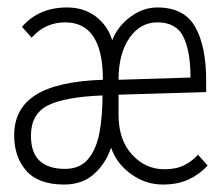

<svg xmlns="http://www.w3.org/2000/svg" viewBox="-20 -484 590 515"><path d="M152 11Q83 11 50.5 -26Q18 -63 18 -121Q18 -193 76 -229.5Q134 -266 256 -270Q256 -424 155 -424Q101 -424 65 -383L39 -412Q84 -464 160 -464Q204 -464 236 -440.5Q268 -417 281 -376Q296 -414 330 -439Q364 -464 402 -464Q474 -464 503.5 -412Q533 -360 533 -267V-237L298 -230V-176Q298 -109 334 -69.5Q370 -30 421 -30Q453 -30 474.5 -41Q496 -52 511 -69L537 -40Q515 -16 485.5 -2.5Q456 11 417 11Q370 11 331 -17.5Q292 -46 278 -88Q264 -46 232.5 -17.5Q201 11 152 11ZM298 -270 491 -276Q491 -346 472 -385Q453 -424 402 -424Q356 -424 327 -382Q298 -340 298 -270ZM154 -31Q195 -31 217 -58Q239 -85 247 -129.5Q255 -174 255 -228Q153 -224 108 -201Q63 -178 63 -120Q63 -74 86.5 -52.5Q110 -31 154 -31Z"/></svg>

Font: Inconsolata SemiExpanded Light
Style: Regular
Weight: 300
Width: 6
Monospace: yes
Designer: Raph Levien, Cyreal, Brenton Simpson
Foundry: Raph Levien, Cyreal, Google
Version: Version 3.001; ttfautohint (v1.8.2.53-6de2)